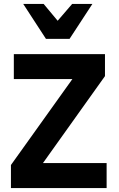

<svg xmlns="http://www.w3.org/2000/svg" viewBox="-20 -949 600 969"><path d="M35.2 0V-116.2L345.2 -549.8H49.8V-675.8H509.8V-564.9L196.8 -126H518.1V0ZM331.1 -752.9H211.9L97.2 -929.2H200.2L271 -844.2L344.2 -929.2H446.3Z"/></svg>

Font: Clear Sans
Style: Bold
Weight: 700
Foundry: Intel Corporation
Version: Version 1.00